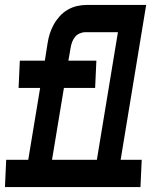

<svg xmlns="http://www.w3.org/2000/svg" viewBox="-42 -755 662 775"><path d="M168 -110H349L434 -625H302Q291 -625 279.5 -620Q268 -615 260.5 -605.5Q253 -596 249 -585Q245 -574 243 -562L234 -510H347L342 -400H216ZM-22 0 -17 -110H72L120 -400H33L38 -510H139L150 -580Q153 -600 159 -619Q165 -638 175 -656Q185 -674 199 -689.5Q213 -705 231 -715.5Q249 -726 268.5 -730.5Q288 -735 307 -735H548L445 -110H530L525 0Z"/></svg>

Font: Iosevka Curly Slab XBdExObl
Style: Regular
Weight: 800
Width: 7
Italic angle: -9°
Monospace: yes
Designer: Belleve Invis
Foundry: Belleve Invis
Version: Version 11.1.0; ttfautohint (v1.8.3)